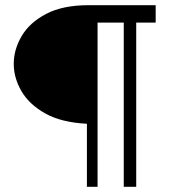

<svg xmlns="http://www.w3.org/2000/svg" viewBox="-20 -720 662 740"><path d="M315 0V-243Q216 -248 154 -283Q92 -318 62.5 -369Q33 -420 33 -474Q33 -529 63.5 -581Q94 -633 158 -666.5Q222 -700 321 -700H580V-633H505V0H457V-633H356V0Z"/></svg>

Font: Cabin VF Beta
Style: Regular
Weight: 400
Designer: Pablo Impallari
Foundry: Pablo Impallari. http://www.impallari.com Igino Marini. http://www.ikern.com
Version: Version 2.200